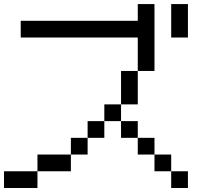

<svg xmlns="http://www.w3.org/2000/svg" viewBox="-20 -937 1040 957"><path d="M0 0V-83.3H166.7V0ZM750 -916.7V-583.3H666.7V-750H83.3V-833.3H666.7V-916.7ZM750 -166.7H666.7V-250H750ZM750 -83.3V-166.7H833.3V-83.3ZM166.7 -83.3V-166.7H333.3V-83.3ZM916.7 -916.7V-750H833.3V-916.7ZM916.7 -83.3V0H833.3V-83.3ZM333.3 -166.7V-250H416.7V-166.7ZM500 -333.3V-416.7H583.3V-333.3ZM500 -250H416.7V-333.3H500ZM666.7 -416.7H583.3V-583.3H666.7ZM666.7 -333.3V-250H583.3V-333.3Z"/></svg>

Font: Galmuri11 Regular
Style: Regular
Weight: 400
Designer: Minseo Lee (Quiple)
Version: Version 2.356;hotconv 1.1.0;makeotfexe 2.6.0 DEVELOPMENT